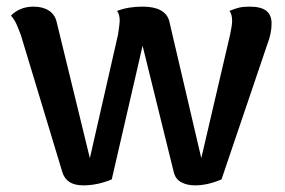

<svg xmlns="http://www.w3.org/2000/svg" viewBox="-20 -545 858 579"><path d="M168 -26 43 -439Q41 -444 33 -464.5Q25 -485 13 -498Q40 -525 81 -525Q109 -525 127.5 -513Q146 -501 151 -478L251 -68L336 -441Q341 -474 341 -482Q341 -502 333 -512Q366 -525 410 -525Q477 -525 490 -483L587 -68L674 -441Q680 -469 680 -482Q680 -502 672 -512Q688 -519 701 -522Q714 -525 733 -525Q767 -525 783 -512.5Q799 -500 799 -474Q799 -444 786 -411L648 -4Q606 14 568 14Q544 14 526.5 4.5Q509 -5 504 -26L410 -407L317 -4Q274 14 231 14Q180 14 168 -26Z"/></svg>

Font: Arima Madurai ExtraBold
Style: Regular
Weight: 800
Designer: Joana Correia and Natanael Gama
Foundry: NDISCOVER
Version: Version 1.019